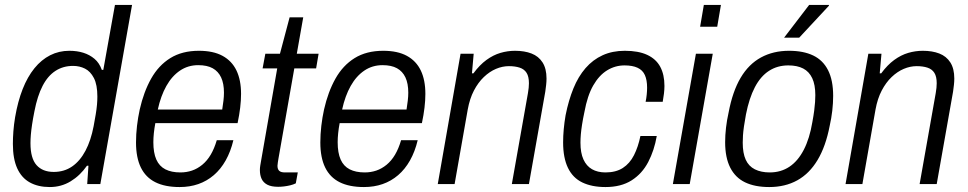

<svg xmlns="http://www.w3.org/2000/svg" viewBox="-20 -743 3907 775"><path d="M181 12Q134 12 100.5 -6.5Q67 -25 49.5 -63.5Q32 -102 32 -162Q32 -186 34 -213Q36 -240 41 -270Q52 -334 71.5 -383.5Q91 -433 119 -467.5Q147 -502 182.5 -520Q218 -538 260 -538Q291 -538 316.5 -530Q342 -522 361.5 -505.5Q381 -489 391 -461H397L444 -723H513L385 0H332L337 -74H331Q303 -34 265 -11Q227 12 181 12ZM197 -49Q239 -49 271 -71Q303 -93 325 -134.5Q347 -176 358 -234Q363 -261 366.5 -282Q370 -303 371.5 -320.5Q373 -338 373 -353Q373 -401 359 -428Q345 -455 323 -466Q301 -477 275 -477Q235 -477 204 -457Q173 -437 152 -396.5Q131 -356 119 -294Q113 -264 109.5 -240.5Q106 -217 104.5 -199Q103 -181 103 -165Q103 -104 127.5 -76.5Q152 -49 197 -49Z M705 12Q646 12 607 -7.5Q568 -27 548.5 -67Q529 -107 529 -168Q529 -201 533 -235Q537 -269 544 -301Q560 -372 590 -425.5Q620 -479 667.5 -508.5Q715 -538 783 -538Q841 -538 878.5 -517.5Q916 -497 934.5 -458.5Q953 -420 953 -364Q953 -338 949.5 -308.5Q946 -279 939 -246H607Q603 -225 601 -205.5Q599 -186 599 -169Q599 -126 611 -99Q623 -72 647.5 -59.5Q672 -47 708 -47Q733 -47 755 -54.5Q777 -62 796.5 -78Q816 -94 830.5 -118.5Q845 -143 855 -177H922Q911 -131 891 -95.5Q871 -60 843 -36Q815 -12 780.5 0Q746 12 705 12ZM617 -301H877Q880 -320 882 -337Q884 -354 884 -369Q884 -406 872.5 -430.5Q861 -455 838.5 -467.5Q816 -480 780 -480Q739 -480 706.5 -458Q674 -436 651.5 -396Q629 -356 617 -301Z M1103 11Q1075 11 1059 2.5Q1043 -6 1036 -21Q1029 -36 1029 -57Q1029 -65 1030.5 -74.5Q1032 -84 1034 -95L1099 -467H1040L1051 -526H1110L1149 -673H1204L1178 -526H1266L1256 -467H1168L1104 -103Q1103 -96 1101.5 -87.5Q1100 -79 1100 -74Q1100 -60 1107 -53.5Q1114 -47 1130 -47H1182L1174 -3Q1164 2 1151.5 5Q1139 8 1126.5 9.5Q1114 11 1103 11Z M1449 12Q1390 12 1351 -7.5Q1312 -27 1292.5 -67Q1273 -107 1273 -168Q1273 -201 1277 -235Q1281 -269 1288 -301Q1304 -372 1334 -425.5Q1364 -479 1411.5 -508.5Q1459 -538 1527 -538Q1585 -538 1622.5 -517.5Q1660 -497 1678.5 -458.5Q1697 -420 1697 -364Q1697 -338 1693.5 -308.5Q1690 -279 1683 -246H1351Q1347 -225 1345 -205.5Q1343 -186 1343 -169Q1343 -126 1355 -99Q1367 -72 1391.5 -59.5Q1416 -47 1452 -47Q1477 -47 1499 -54.5Q1521 -62 1540.5 -78Q1560 -94 1574.5 -118.5Q1589 -143 1599 -177H1666Q1655 -131 1635 -95.5Q1615 -60 1587 -36Q1559 -12 1524.5 0Q1490 12 1449 12ZM1361 -301H1621Q1624 -320 1626 -337Q1628 -354 1628 -369Q1628 -406 1616.5 -430.5Q1605 -455 1582.5 -467.5Q1560 -480 1524 -480Q1483 -480 1450.5 -458Q1418 -436 1395.5 -396Q1373 -356 1361 -301Z M1747 0 1839 -526H1892L1885 -447H1891Q1916 -481 1943.5 -501Q1971 -521 2000 -529.5Q2029 -538 2059 -538Q2097 -538 2125.5 -527Q2154 -516 2170 -491Q2186 -466 2186 -426Q2186 -414 2184.5 -400.5Q2183 -387 2181 -373L2115 0H2046L2111 -367Q2113 -378 2114 -388.5Q2115 -399 2115 -407Q2115 -434 2105.5 -449Q2096 -464 2077.5 -470Q2059 -476 2034 -476Q2008 -476 1982 -465Q1956 -454 1933 -432Q1910 -410 1893 -377.5Q1876 -345 1868 -301L1815 0Z M2424 12Q2369 12 2330.5 -6.5Q2292 -25 2272.5 -65.5Q2253 -106 2253 -168Q2253 -194 2255.5 -221.5Q2258 -249 2263 -278Q2275 -338 2294.5 -386Q2314 -434 2343.5 -468Q2373 -502 2412.5 -520Q2452 -538 2502 -538Q2557 -538 2592.5 -521.5Q2628 -505 2645 -473.5Q2662 -442 2662 -396Q2662 -382 2660 -365Q2658 -348 2655 -332H2586Q2589 -346 2590.5 -361.5Q2592 -377 2592 -389Q2592 -420 2583 -440Q2574 -460 2553.5 -469.5Q2533 -479 2501 -479Q2463 -479 2430.5 -459Q2398 -439 2374.5 -398Q2351 -357 2339 -291Q2333 -263 2329.5 -240.5Q2326 -218 2324.5 -200.5Q2323 -183 2323 -167Q2323 -126 2335 -99.5Q2347 -73 2369.5 -60Q2392 -47 2424 -47Q2466 -47 2494 -65Q2522 -83 2539 -116.5Q2556 -150 2565 -194H2631Q2621 -136 2596.5 -89Q2572 -42 2529.5 -15Q2487 12 2424 12Z M2806 -635 2821 -723H2890L2875 -635ZM2696 0 2789 -526H2857L2764 0Z M3085 12Q3027 12 2987.5 -7Q2948 -26 2927.5 -66.5Q2907 -107 2907 -169Q2907 -197 2910.5 -227.5Q2914 -258 2921 -289Q2937 -374 2969.5 -429Q3002 -484 3051.5 -511Q3101 -538 3165 -538Q3223 -538 3262.5 -519Q3302 -500 3322.5 -459.5Q3343 -419 3343 -356Q3343 -327 3339.5 -296.5Q3336 -266 3329 -235Q3313 -152 3280 -97Q3247 -42 3198 -15Q3149 12 3085 12ZM3087 -47Q3132 -47 3166.5 -70Q3201 -93 3224.5 -138.5Q3248 -184 3259 -250Q3264 -277 3266.5 -296.5Q3269 -316 3270 -331Q3271 -346 3271 -359Q3271 -401 3258.5 -427.5Q3246 -454 3222 -466.5Q3198 -479 3162 -479Q3118 -479 3084 -457Q3050 -435 3027 -391Q3004 -347 2991 -281Q2986 -254 2983 -233Q2980 -212 2979 -196.5Q2978 -181 2978 -167Q2978 -125 2990 -98.5Q3002 -72 3027 -59.5Q3052 -47 3087 -47ZM3145 -591 3246 -723H3326V-720L3206 -591Z M3393 0 3485 -526H3538L3531 -447H3537Q3562 -481 3589.5 -501Q3617 -521 3646 -529.5Q3675 -538 3705 -538Q3743 -538 3771.5 -527Q3800 -516 3816 -491Q3832 -466 3832 -426Q3832 -414 3830.5 -400.5Q3829 -387 3827 -373L3761 0H3692L3757 -367Q3759 -378 3760 -388.5Q3761 -399 3761 -407Q3761 -434 3751.5 -449Q3742 -464 3723.5 -470Q3705 -476 3680 -476Q3654 -476 3628 -465Q3602 -454 3579 -432Q3556 -410 3539 -377.5Q3522 -345 3514 -301L3461 0Z"/></svg>

Font: Archivo SemiCondensed Light
Style: Italic
Weight: 300
Width: 4
Italic angle: -10°
Designer: Hector Gatti
Foundry: Omnibus-Type
Version: Version 2.001